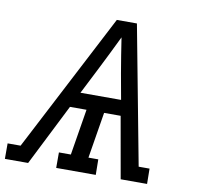

<svg xmlns="http://www.w3.org/2000/svg" viewBox="-94 -819 925 903"><g transform="rotate(10 368.5 -367.5)"><path d="M-13 0V-74H49L392 -735H488L613 -73H665L666 0H540L488 -294H409L373 -74H420L421 0H232V-74H289L325 -294H246L98 0ZM283 -368H477L455 -490Q448 -532 441 -574Q434 -616 428 -658Q408 -616 387 -574Q366 -532 345 -490Z"/></g></svg>

Font: Iosevka Plex Etoile
Style: Italic
Weight: 400
Italic angle: -9°
Designer: Belleve Invis
Foundry: Belleve Invis
Version: Version 25.1.1; ttfautohint (v1.8.4)